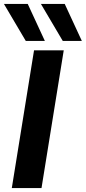

<svg xmlns="http://www.w3.org/2000/svg" viewBox="-24 -956 436 976"><path d="M36 0 149 -700H300L187 0ZM107 -748 -4 -936H117L204 -748ZM295 -748 184 -936H305L392 -748Z"/></svg>

Font: Georama Extended SemiBold
Style: Italic
Weight: 600
Width: 7
Italic angle: -9°
Designer: Jean-Baptiste Levee
Foundry: Production Type
Version: Version 1.000